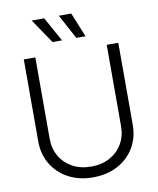

<svg xmlns="http://www.w3.org/2000/svg" viewBox="-100 -1018 910 1106"><g transform="rotate(-10 354.5 -464.5)"><path d="M355 10.7Q272.9 10.7 210.7 -22.7Q148.4 -56.2 113.5 -114.7Q78.6 -173.3 78.6 -247.6V-727.5H146V-252Q146 -194.3 171.9 -149.4Q197.8 -104.5 244.9 -78.4Q292 -52.2 355 -52.2Q418 -52.2 464.8 -78.4Q511.7 -104.5 537.6 -149.4Q563.5 -194.3 563.5 -252V-727.5H631.3V-247.6Q631.3 -172.9 596.4 -114.5Q561.5 -56.2 499.3 -22.7Q437 10.7 355 10.7ZM397.9 -797.4 320.8 -940.4H393.6L452.1 -797.4ZM259.3 -797.4 162.1 -940.4H235.4L314.5 -797.4Z"/></g></svg>

Font: Inter 24pt Light
Style: Regular
Weight: 300
Designer: Rasmus Andersson
Foundry: rsms
Version: Version 4.001;git-66647c0bb